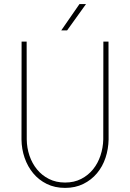

<svg xmlns="http://www.w3.org/2000/svg" viewBox="-20 -916 640 946"><path d="M514.6 -710.9 515.1 -229Q514.2 -181.6 499.8 -138.4Q485.4 -95.2 457.8 -62.3Q430.2 -29.3 390.6 -9.8Q351.1 9.8 300.8 9.8Q250 9.8 210.4 -9.8Q170.9 -29.3 143.6 -62.3Q116.2 -95.2 101.3 -138.4Q86.4 -181.6 85.9 -229L86.4 -710.9H111.3L111.8 -229Q112.3 -187.5 125.2 -149.2Q138.2 -110.8 162.4 -81.3Q186.5 -51.8 221.4 -34.2Q256.3 -16.6 300.8 -16.6Q345.2 -16.6 379.9 -34.4Q414.6 -52.2 438.5 -81.8Q462.4 -111.3 475.1 -149.7Q487.8 -188 488.8 -229L489.3 -710.9ZM371.6 -896H403.8L310.5 -766.1H281.7Z"/></svg>

Font: Roboto Mono Thin
Style: Regular
Weight: 250
Designer: Google
Version: Version 2.000985; 2015; ttfautohint (v1.3)